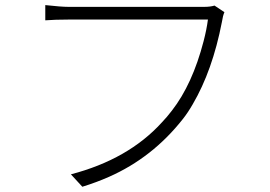

<svg xmlns="http://www.w3.org/2000/svg" viewBox="-20 -711 1040 739"><path d="M805.7 -689.5 843.8 -664.1Q837.9 -651.4 834 -626Q797.9 -439.5 721.7 -309.6Q703.1 -277.3 684.6 -253.9Q567.4 -104.5 399.4 -30.3Q350.6 -8.8 296.9 7.8L252.9 -40Q473.6 -97.7 602.5 -239.3Q623 -260.7 641.6 -285.2Q720.7 -386.7 763.7 -552.7Q775.4 -597.7 780.3 -635.7H242.2Q192.4 -635.7 154.3 -632.8V-691.4Q215.8 -684.6 243.2 -684.6H766.6Q789.1 -684.6 805.7 -689.5Z"/></svg>

Font: Taipei Sans TC Beta Light
Style: Regular
Weight: 300
Designer: JT Foundry
Foundry: JT Foundry
Version: Version 1.000